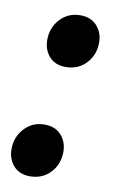

<svg xmlns="http://www.w3.org/2000/svg" viewBox="-66 -538 349 592"><g transform="rotate(10 108.0 -242.0)"><path d="M0 -57Q0 -95 25 -122Q50 -149 88 -149Q121 -149 140 -128Q159 -107 159 -76Q159 -37 134 -10.5Q109 16 70 16Q37 16 18.5 -5Q0 -26 0 -57ZM50 -408Q50 -446 75 -473Q100 -500 138 -500Q171 -500 190 -479Q209 -458 209 -427Q209 -388 184 -361.5Q159 -335 120 -335Q87 -335 68.5 -356Q50 -377 50 -408Z"/></g></svg>

Font: Fira Sans Compressed SemiBold
Style: Italic
Weight: 600
Width: 1
Italic angle: -8°
Designer: bBox Type GmbH & Carrois Corporate GbR & Edenspiekermann AG
Foundry: bBox Type GmbH & Carrois Corporate GbR & Edenspiekermann AG
Version: Version 4.301